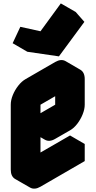

<svg xmlns="http://www.w3.org/2000/svg" viewBox="-20 -1053 560 1124"><path d="M217 -540 390 -640Q424 -660 450 -645Q476 -630 476 -590V-440Q476 -414 464 -384Q452 -354 432.5 -328.5Q413 -303 390 -290L303 -240Q269 -220 243 -235Q217 -250 217 -290V-60L476 -210V-110L217 40Q182 60 156 45Q130 30 130 -10V-390Q130 -417 142 -446.5Q154 -476 174 -501.5Q194 -527 217 -540ZM325 -723 140 -750 185 -846 304 -820 423 -983 474 -925ZM390 -540 217 -440V-290L390 -390ZM476 -210 217 -60 130 -110 390 -260ZM423 -983 304 -820 217 -870 336 -1033ZM304 -820 185 -846 99 -896 217 -870ZM390 -540V-390L303 -440V-590ZM217 -290Q217 -250 243 -235L156 -285Q130 -300 130 -340ZM390 -390 217 -290 130 -340 303 -440ZM450 -645Q424 -660 390 -640L217 -540Q194 -527 174 -501.5Q154 -476 142 -446.5Q130 -417 130 -390V-10Q130 30 156 45L69 -5Q43 -20 43 -60V-440Q43 -467 55 -496.5Q67 -526 87 -551.5Q107 -577 130 -590L303 -690Q338 -710 364 -695ZM185 -846 140 -750 54 -800 99 -896Z"/></svg>

Font: Nabla Normal
Style: Regular
Weight: 400
Designer: Arthur Reinders Folmer
Version: Version 1.000